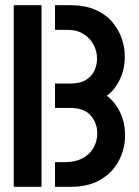

<svg xmlns="http://www.w3.org/2000/svg" viewBox="-20 -720 536 740"><path d="M192 0V-95H227Q262 -95 286 -104.5Q310 -114 325.5 -130.5Q341 -147 348 -167Q355 -187 355 -206Q355 -245 330 -274.5Q305 -304 250 -304H192V-398H250Q288 -398 310.5 -411.5Q333 -425 343.5 -447Q354 -469 354 -495Q354 -521 341.5 -546Q329 -571 303.5 -588Q278 -605 238 -605H192V-700H251Q307 -700 347 -682.5Q387 -665 412 -636Q437 -607 449 -572Q461 -537 461 -502Q461 -454 442 -414Q423 -374 392 -351Q413 -335 428.5 -312.5Q444 -290 453 -261.5Q462 -233 462 -199Q462 -147 438.5 -101.5Q415 -56 368.5 -28Q322 0 253 0ZM33 0V-700H140V0Z"/></svg>

Font: Stick No Bills SemiBold
Style: Regular
Weight: 600
Designer: Kosala Senevirathne, Siva Puranthara, Lasantha Premarathna, Tharique Azeez
Foundry: mooniak
Version: Version 2.000